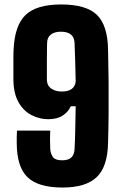

<svg xmlns="http://www.w3.org/2000/svg" viewBox="-20 -830 546 860"><path d="M260 10Q151 10 103 -36.5Q55 -83 55 -190Q55 -202 55 -216Q55 -230 56 -245H205Q204 -226 204 -207Q204 -188 205 -162Q207 -140 217.5 -126Q228 -112 258 -112Q287 -112 300 -125Q313 -138 314 -162Q316 -198 317 -247Q318 -296 319 -354H297Q286 -329 261 -312.5Q236 -296 196 -296Q157 -296 121 -314.5Q85 -333 62.5 -373Q40 -413 40 -477Q40 -534 40 -565Q40 -596 41 -609Q46 -717 95 -763.5Q144 -810 254 -810Q366 -810 414 -763.5Q462 -717 464 -609Q466 -529 466.5 -459.5Q467 -390 466.5 -324.5Q466 -259 464 -190Q462 -83 413 -36.5Q364 10 260 10ZM257 -420Q313 -420 319 -464Q318 -506 317 -549.5Q316 -593 314 -637Q312 -688 253 -688Q224 -688 207.5 -675Q191 -662 191 -637Q191 -634 190.5 -611.5Q190 -589 190 -560Q190 -531 190 -506Q190 -481 190 -471Q191 -446 210 -433Q229 -420 257 -420Z"/></svg>

Font: Big Shoulders Display Black
Style: Regular
Weight: 900
Designer: Patric King
Foundry: XO Type Co
Version: Version 1.000; ttfautohint (v1.8.2)